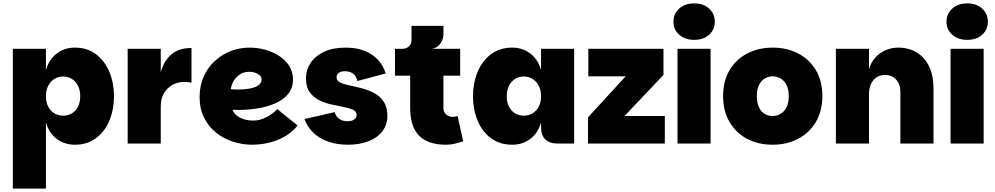

<svg xmlns="http://www.w3.org/2000/svg" viewBox="-20 -850 5895 1137"><path d="M423 7Q362 7 316 -27.5Q270 -62 252 -125V267H56V-561H252V-435Q270 -498 316 -533Q362 -568 423 -568Q497 -568 549 -528.5Q601 -489 628 -423.5Q655 -358 655 -280Q655 -202 628 -136.5Q601 -71 549 -32Q497 7 423 7ZM354 -165Q383 -165 406 -179Q429 -193 442 -218.5Q455 -244 455 -280Q455 -316 442 -342Q429 -368 406 -382.5Q383 -397 354 -397Q325 -397 302 -382.5Q279 -368 265.5 -342Q252 -316 252 -280Q252 -244 265.5 -218.5Q279 -193 302 -179Q325 -165 354 -165Z M736 0V-561H932V0ZM909 -221 932 -420Q949 -488 994 -527Q1039 -566 1114 -566V-360Q1102 -363 1091 -364Q1080 -365 1069 -365Q1034 -365 1002.5 -348Q971 -331 951.5 -299Q932 -267 932 -221Z M1473 7Q1415 7 1359.5 -11Q1304 -29 1259.5 -64.5Q1215 -100 1188.5 -153Q1162 -206 1162 -276Q1162 -340 1185 -393.5Q1208 -447 1249 -486Q1290 -525 1343.5 -546.5Q1397 -568 1458 -568Q1505 -568 1550.5 -555.5Q1596 -543 1633.5 -518.5Q1671 -494 1693 -459Q1715 -424 1715 -380Q1715 -328 1686 -293Q1657 -258 1609 -237.5Q1561 -217 1504.5 -208Q1448 -199 1394 -199Q1388 -199 1381.5 -199Q1375 -199 1369 -199.5Q1363 -200 1357 -200Q1362 -183 1379.5 -168Q1397 -153 1423 -144.5Q1449 -136 1477 -136Q1508 -136 1535 -146Q1562 -156 1584.5 -171.5Q1607 -187 1622 -204L1742 -107Q1713 -69 1669.5 -43.5Q1626 -18 1575.5 -5.5Q1525 7 1473 7ZM1390 -320Q1413 -320 1437.5 -322.5Q1462 -325 1482.5 -331.5Q1503 -338 1516 -350Q1529 -362 1529 -380Q1529 -394 1518 -404Q1507 -414 1490.5 -419.5Q1474 -425 1457 -425Q1423 -425 1398.5 -408Q1374 -391 1361.5 -367Q1349 -343 1347 -322Q1354 -321 1366.5 -320.5Q1379 -320 1390 -320Z M2040 7Q1977 7 1924.5 -11Q1872 -29 1836 -63.5Q1800 -98 1783 -145L1962 -186Q1968 -161 1988 -146.5Q2008 -132 2039 -132Q2064 -132 2078 -143Q2092 -154 2092 -169Q2092 -190 2070.5 -200Q2049 -210 2014.5 -216.5Q1980 -223 1942 -231.5Q1904 -240 1869.5 -257Q1835 -274 1813.5 -305Q1792 -336 1792 -387Q1792 -436 1819 -477Q1846 -518 1898 -543Q1950 -568 2026 -568Q2090 -568 2138.5 -549Q2187 -530 2218.5 -495.5Q2250 -461 2264 -415L2096 -370Q2091 -397 2072.5 -412.5Q2054 -428 2022 -428Q1998 -428 1985.5 -418Q1973 -408 1973 -392Q1973 -372 1994.5 -361.5Q2016 -351 2050.5 -344Q2085 -337 2123.5 -327Q2162 -317 2196.5 -298.5Q2231 -280 2252.5 -247.5Q2274 -215 2274 -162Q2274 -112 2245 -73.5Q2216 -35 2163.5 -14Q2111 7 2040 7Z M2621 7Q2514 7 2461.5 -47Q2409 -101 2409 -209V-402H2319V-561H2705V-402H2606V-209Q2606 -187 2622 -172.5Q2638 -158 2662 -158Q2669 -158 2676 -159.5Q2683 -161 2690 -163L2723 -13Q2701 -6 2675.5 0.5Q2650 7 2621 7ZM2364 -515V-561Q2387 -561 2402 -576Q2417 -591 2417 -614V-697H2606V-644Q2606 -629 2598.5 -611Q2591 -593 2576 -579Q2561 -565 2538 -561Z M3013 7Q2939 7 2887 -32Q2835 -71 2808 -136.5Q2781 -202 2781 -280Q2781 -358 2808 -423.5Q2835 -489 2887 -528.5Q2939 -568 3013 -568Q3075 -568 3120.5 -533Q3166 -498 3184 -435V-561H3380V0H3280Q3234 0 3209 -25Q3184 -50 3184 -96V-125Q3166 -62 3120.5 -27.5Q3075 7 3013 7ZM3082 -165Q3111 -165 3134 -179Q3157 -193 3170.5 -218.5Q3184 -244 3184 -280Q3184 -316 3170.5 -342Q3157 -368 3134 -382.5Q3111 -397 3082 -397Q3053 -397 3030 -382.5Q3007 -368 2994 -342Q2981 -316 2981 -280Q2981 -244 2994 -218.5Q3007 -193 3030 -179Q3053 -165 3082 -165Z M3909 -406 3678 -163H3917V0H3462V-155L3685 -398H3464V-561H3909Z M3992 0V-561H4188V0ZM4091 -614Q4036 -614 4002 -644.5Q3968 -675 3968 -721Q3968 -768 4002 -799Q4036 -830 4091 -830Q4146 -830 4179.5 -799Q4213 -768 4213 -721Q4213 -675 4179.5 -644.5Q4146 -614 4091 -614Z M4555 7Q4471 7 4405 -27.5Q4339 -62 4300.5 -127Q4262 -192 4262 -281Q4262 -370 4300.5 -434.5Q4339 -499 4405.5 -533.5Q4472 -568 4556 -568Q4640 -568 4706.5 -533.5Q4773 -499 4811.5 -434.5Q4850 -370 4850 -281Q4850 -192 4811 -127Q4772 -62 4705.5 -27.5Q4639 7 4555 7ZM4555 -163Q4580 -163 4602 -175.5Q4624 -188 4637.5 -214.5Q4651 -241 4651 -281Q4651 -321 4637.5 -347Q4624 -373 4602.5 -385.5Q4581 -398 4556 -398Q4531 -398 4509.5 -385.5Q4488 -373 4475 -347Q4462 -321 4462 -281Q4462 -241 4474.5 -214.5Q4487 -188 4508.5 -175.5Q4530 -163 4555 -163Z M4930 0V-561H5126V-440Q5138 -481 5164 -509.5Q5190 -538 5225 -553Q5260 -568 5299 -568Q5363 -568 5410 -538.5Q5457 -509 5482.5 -455.5Q5508 -402 5508 -329V0H5312V-303Q5312 -351 5287 -378.5Q5262 -406 5220 -406Q5190 -406 5169 -391Q5148 -376 5137 -350.5Q5126 -325 5126 -293V0Z M5609 0V-561H5805V0ZM5708 -614Q5653 -614 5619 -644.5Q5585 -675 5585 -721Q5585 -768 5619 -799Q5653 -830 5708 -830Q5763 -830 5796.5 -799Q5830 -768 5830 -721Q5830 -675 5796.5 -644.5Q5763 -614 5708 -614Z"/></svg>

Font: Parkinsans ExtraBold
Style: Regular
Weight: 800
Designer: Red Stone, Indian Type Foundry
Foundry: Indian Type Foundry
Version: Version 1.000